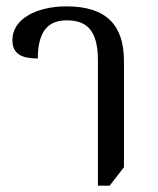

<svg xmlns="http://www.w3.org/2000/svg" viewBox="-20 -578 496 604"><path d="M288 6H325L370 -52V-385C370 -497 317 -558 189 -558C96 -558 19 -519 19 -452C19 -408 48 -394 99 -394C99 -484 135 -514 190 -514C248 -514 288 -488 288 -389Z"/></svg>

Font: Noto Serif Thai SemiCondensed
Style: Regular
Weight: 400
Width: 4
Designer: Monotype Design Team
Foundry: Monotype Imaging Inc.
Version: Version 2.002